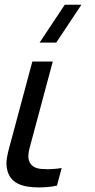

<svg xmlns="http://www.w3.org/2000/svg" viewBox="-20 -808 412 836"><path d="M224.9 -622.5 334.6 -787.5H262.1L152.4 -622.5ZM100.4 4.5C114.1 6.8 131.6 8 150.2 8C176.5 8 204.9 5.6 228.1 0L248.6 -76.5C228.6 -73.1 206.7 -71.3 186.2 -71.3C176.5 -71.3 167.2 -71.7 158.5 -72.5C132.8 -75.5 113 -85.5 105.7 -110.5C104.1 -116.1 103.4 -121.9 103.4 -128C103.4 -148.5 111.4 -172.9 120.8 -208L209.8 -540H120.8L30.7 -204C18.9 -159.7 8.1 -126.6 8.1 -95.8C8.1 -84.9 9.4 -74.2 12.6 -63.5C25.7 -19 59.6 -2 100.4 4.5Z"/></svg>

Font: Manrope
Style: MediumItalic
Weight: 500
Italic angle: -15°
Designer: Mikhail Sharanda
Foundry: Mikhail Sharanda
Version: Version 4.502;hotconv 1.0.109;makeotfexe 2.5.65596